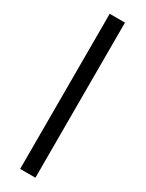

<svg xmlns="http://www.w3.org/2000/svg" viewBox="-245 -744 770 1013"><g transform="rotate(30 140.0 -237.5)"><path d="M91 -710H184V235H91Z"/></g></svg>

Font: Josefin Sans Medium
Style: Regular
Weight: 500
Designer: Santiago Orozco
Foundry: Typemade
Version: Version 2.001